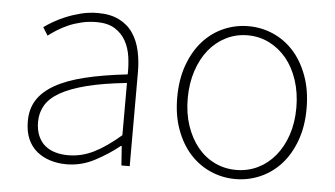

<svg xmlns="http://www.w3.org/2000/svg" viewBox="-44 -610 1209 692"><g transform="rotate(5 561.0 -263.5)"><path d="M218 13Q187 13 159.5 4.5Q132 -4 111 -21Q90 -38 78 -65Q66 -92 66 -130Q66 -174 86.5 -206.5Q107 -239 149 -263Q191 -287 256 -303Q321 -319 410 -329Q411 -361 406.5 -392.5Q402 -424 388 -449.5Q374 -475 348.5 -491Q323 -507 282 -507Q254 -507 228.5 -501Q203 -495 181 -485.5Q159 -476 141 -464.5Q123 -453 110 -443L92 -472Q104 -481 123.5 -492.5Q143 -504 168 -514.5Q193 -525 222.5 -532.5Q252 -540 284 -540Q330 -540 361.5 -524Q393 -508 411.5 -480.5Q430 -453 438 -417Q446 -381 446 -341V0H416L411 -70H408Q367 -37 319 -12Q271 13 218 13ZM221 -20Q269 -20 313.5 -42Q358 -64 410 -109V-298Q324 -289 265.5 -274Q207 -259 171 -238.5Q135 -218 119 -191Q103 -164 103 -131Q103 -101 112.5 -79.5Q122 -58 138 -45Q154 -32 175.5 -26Q197 -20 221 -20Z M829 13Q782 13 739.5 -5.5Q697 -24 665 -59Q633 -94 614 -145.5Q595 -197 595 -262Q595 -328 614 -380Q633 -432 665 -467.5Q697 -503 739.5 -521.5Q782 -540 829 -540Q876 -540 918.5 -521.5Q961 -503 993 -467.5Q1025 -432 1044 -380Q1063 -328 1063 -262Q1063 -197 1044 -145.5Q1025 -94 993 -59Q961 -24 918.5 -5.5Q876 13 829 13ZM829 -20Q871 -20 907 -37.5Q943 -55 969.5 -87Q996 -119 1011 -163.5Q1026 -208 1026 -262Q1026 -316 1011 -361.5Q996 -407 969.5 -439Q943 -471 907 -489Q871 -507 829 -507Q787 -507 751 -489Q715 -471 689 -439Q663 -407 648 -361.5Q633 -316 633 -262Q633 -208 648 -163.5Q663 -119 689 -87Q715 -55 751 -37.5Q787 -20 829 -20Z"/></g></svg>

Font: SpoqaHanSansJP-Thin
Style: Regular
Weight: 250
Designer: [Source Han Sans]
Ryoko NISHIZUKA  (kana & ideographs); Paul D. Hunt (Latin, Greek & Cyrillic); Wenlong ZHANG  (bopomofo
Foundry: Spoqa (http://bi.spoqa.com)
Version: Version 1.002.20150607